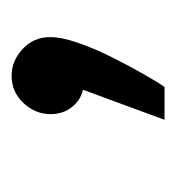

<svg xmlns="http://www.w3.org/2000/svg" viewBox="-6 -304 310 339"><g transform="rotate(90 149.5 -135.0)"><path d="M114 0Q88 0 67 -19.5Q46 -39 46 -68Q46 -88 56 -117Q66 -146 81 -176Q96 -206 110.5 -231.5Q125 -257 134 -270H192L139 -126Q157 -122 169.5 -106.5Q182 -91 182 -69Q182 -42 162.5 -21Q143 0 114 0Z"/></g></svg>

Font: Noto Sans Thaana Medium
Style: Regular
Weight: 500
Designer: David Williams
Foundry: Google Inc.
Version: Version 3.001; ttfautohint (v1.8.4.7-5d5b)